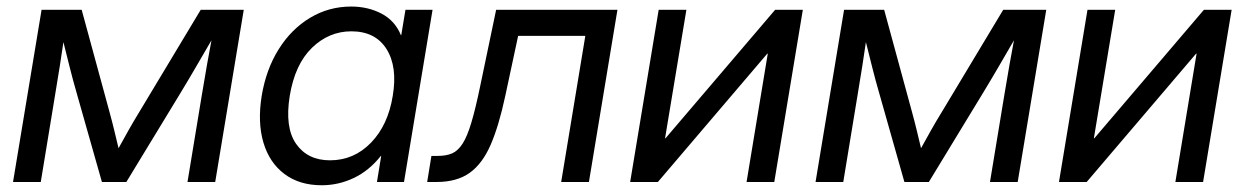

<svg xmlns="http://www.w3.org/2000/svg" viewBox="-20 -545 3728 575"><path d="M19 0 104.5 -515.6H224.6L307.6 -210.9Q315.9 -180.7 322.3 -154.1Q328.6 -127.4 335 -101.1Q349.6 -127.4 364.5 -154.1Q379.4 -180.7 397.9 -210.9L581.1 -515.6H710L624.5 0H541.5L584.5 -260.7Q593.8 -315.9 600.1 -352.1Q606.4 -388.2 613.3 -424.3Q591.3 -386.7 568.8 -347.9Q546.4 -309.1 517.6 -261.7L358.4 0H285.2L210.9 -261.7Q197.8 -307.1 188.5 -344.7Q179.2 -382.3 169.9 -418.9Q165 -384.3 159.4 -349.1Q153.8 -314 145 -260.7L102.1 0Z M943.4 9.8Q876.5 9.8 831.5 -24.2Q786.6 -58.1 768.8 -118.4Q751 -178.7 763.7 -257.8Q776.9 -337.4 814.7 -397.7Q852.5 -458 908.7 -491.7Q964.8 -525.4 1031.7 -525.4Q1082 -525.4 1122.6 -504.2Q1163.1 -482.9 1180.7 -439.5H1181.6L1194.3 -515.6H1275.4L1189.9 0H1108.9L1121.6 -78.1H1120.6Q1085.4 -33.7 1039.6 -12Q993.7 9.8 943.4 9.8ZM968.3 -64.9Q1040 -64.9 1091.1 -117.7Q1142.1 -170.4 1156.2 -257.8Q1170.9 -345.2 1137.5 -398.2Q1104 -451.2 1032.2 -451.2Q965.3 -451.2 914.3 -401.9Q863.3 -352.5 847.7 -257.8Q832.5 -163.1 866.9 -114Q901.4 -64.9 968.3 -64.9Z M1259.3 0 1272 -78.1H1291.5Q1316.4 -78.1 1334 -85.7Q1351.6 -93.3 1365.5 -115Q1379.4 -136.7 1391.8 -178.5Q1404.3 -220.2 1418.5 -289.1L1465.8 -515.6H1829.1L1743.7 0H1660.6L1732.9 -437.5H1531.7L1493.2 -257.8Q1474.1 -168.5 1449.5 -111.6Q1424.8 -54.7 1386.5 -27.3Q1348.1 0 1287.6 0Z M2298.8 0H2215.8L2279.3 -384.3H2277.8L1950.2 0H1867.2L1952.6 -515.6H2035.6L1971.7 -130.9H1973.1L2301.3 -515.6H2384.3Z M2422.4 0 2507.8 -515.6H2627.9L2710.9 -210.9Q2719.2 -180.7 2725.6 -154.1Q2731.9 -127.4 2738.3 -101.1Q2752.9 -127.4 2767.8 -154.1Q2782.7 -180.7 2801.3 -210.9L2984.4 -515.6H3113.3L3027.8 0H2944.8L2987.8 -260.7Q2997.1 -315.9 3003.4 -352.1Q3009.8 -388.2 3016.6 -424.3Q2994.6 -386.7 2972.2 -347.9Q2949.7 -309.1 2920.9 -261.7L2761.7 0H2688.5L2614.3 -261.7Q2601.1 -307.1 2591.8 -344.7Q2582.5 -382.3 2573.2 -418.9Q2568.4 -384.3 2562.7 -349.1Q2557.1 -314 2548.3 -260.7L2505.4 0Z M3583 0H3500L3563.5 -384.3H3562L3234.4 0H3151.4L3236.8 -515.6H3319.8L3255.9 -130.9H3257.3L3585.4 -515.6H3668.5Z"/></svg>

Font: Inter Display
Style: Italic
Weight: 400
Italic angle: -9.39999°
Designer: Rasmus Andersson
Foundry: rsms
Version: Version 4.000;git-a52131595